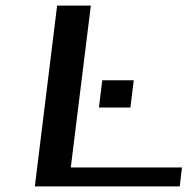

<svg xmlns="http://www.w3.org/2000/svg" viewBox="-20 -669 690 689"><path d="M625 0 633 -68H234L306 -649H185L105 0ZM448 -283 460 -381H347L335 -283Z"/></svg>

Font: Gamestation Extended
Style: Italic
Weight: 400
Width: 7
Designer: Jonas Hecksher
Foundry: Jonas Hecksher, Playtypeª, e-types AS
Version: Version 1.003